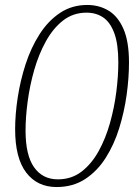

<svg xmlns="http://www.w3.org/2000/svg" viewBox="-20 -743 561 774"><path d="M208 11Q130 11 85.5 -47.5Q41 -106 41 -222Q41 -282 51.5 -350.5Q62 -419 83.5 -485Q105 -551 139.5 -605Q174 -659 222 -691Q270 -723 332 -723Q379 -723 417 -700.5Q455 -678 477.5 -627Q500 -576 500 -491Q500 -429 490.5 -360.5Q481 -292 460.5 -226Q440 -160 406 -106.5Q372 -53 323 -21Q274 11 208 11ZM213 -20Q268 -20 308.5 -51Q349 -82 377.5 -133.5Q406 -185 423.5 -247.5Q441 -310 449 -373.5Q457 -437 457 -491Q457 -566 440.5 -610Q424 -654 395.5 -673Q367 -692 329 -692Q275 -692 234.5 -660.5Q194 -629 165 -576.5Q136 -524 118 -461Q100 -398 91.5 -334Q83 -270 83 -217Q83 -117 117.5 -68.5Q152 -20 213 -20Z"/></svg>

Font: Noto Serif Tamil ExtraLight
Style: Italic
Weight: 200
Italic angle: -12°
Designer: Indian Type Foundry, Tom Grace, and the Monotype Design Team
Foundry: Monotype Imaging Inc.
Version: Version 2.003; ttfautohint (v1.8.4.7-5d5b)